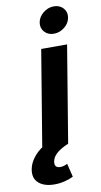

<svg xmlns="http://www.w3.org/2000/svg" viewBox="-168 -814 561 1070"><g transform="rotate(-10 112.0 -279.0)"><path d="M17.6 0 107.9 -545.9H254.4L164.1 0ZM50.8 210.4Q-6.3 210.4 -37.8 183.3Q-69.3 156.2 -61 106.9Q-55.2 72.8 -31.7 42Q-8.3 11.2 26.9 -10.7L164.1 0Q121.6 18.1 97.9 38.6Q74.2 59.1 69.8 85Q64.5 120.6 99.6 120.6Q109.9 120.6 120.1 117.4Q130.4 114.3 139.2 109.4L157.7 185.5Q138.2 195.8 109.4 203.1Q80.6 210.4 50.8 210.4ZM192.9 -617.2Q159.7 -617.2 139.9 -639.2Q120.1 -661.1 125 -692.4Q130.4 -723.6 157.7 -745.6Q185.1 -767.6 217.8 -767.6Q251 -767.6 271 -745.6Q291 -723.6 285.6 -692.4Q280.8 -661.1 253.4 -639.2Q226.1 -617.2 192.9 -617.2Z"/></g></svg>

Font: Inter
Style: Bold Italic
Weight: 700
Italic angle: -9.39999°
Designer: Rasmus Andersson
Foundry: rsms
Version: Version 4.001;git-9221beed3